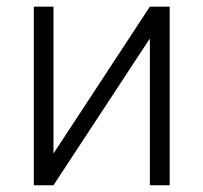

<svg xmlns="http://www.w3.org/2000/svg" viewBox="-20 -548 602 568"><path d="M423.3 -528.3H481.9V0H423.3V-434.1L138.2 0H80.1V-528.3H138.2V-93.8Z"/></svg>

Font: Melbourne
Style: Light
Weight: 300
Designer: Google
Version: Version 2.000980; 2014